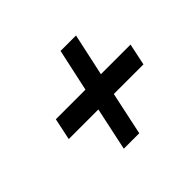

<svg xmlns="http://www.w3.org/2000/svg" viewBox="-107 -730 747 747"><g transform="rotate(-45 266.5 -356.5)"><path d="M283 -135H198L236 -313H73L92 -403H255L293 -578H378L340 -403H503L484 -313H321Z"/></g></svg>

Font: Red Hat Text Medium
Style: Italic
Weight: 500
Italic angle: -12°
Designer: Pentagram / MCKL
Foundry: Pentagram / MCKL
Version: Version 1.003; Red Hat Text Medium Italic